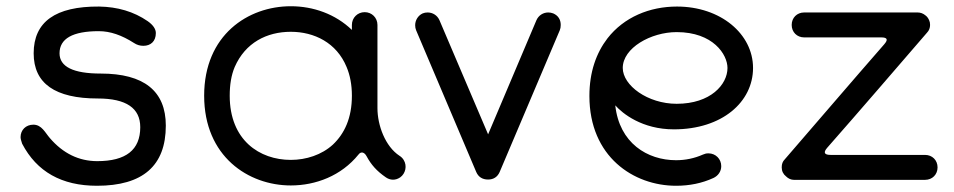

<svg xmlns="http://www.w3.org/2000/svg" viewBox="-20 -576 3060 616"><path d="M454 -508C409 -539 357 -554 298 -555C158 -556 88 -506 88 -405C88 -308 157 -260 294 -260C385 -260 430 -229 430 -168C430 -95 384 -59 292 -59C233 -59 182 -84 140 -133C125 -150 114 -176 87 -176C63 -176 46 -159 46 -136C46 -131 48 -124 51 -115C98 -25 178 20 291 20C438 20 512 -44 512 -173C512 -284 442 -340 303 -340C215 -340 171 -362 171 -405C171 -452 213 -476 297 -476C334 -476 371 -463 410 -438C419 -432 429 -429 440 -429C463 -429 480 -443 480 -470C480 -483 471 -496 454 -508Z M733 -361C767 -439 836 -474 913 -474C988 -474 1060 -439 1092 -361C1103 -335 1109 -304 1109 -269C1109 -197 1085 -147 1048 -112C1012 -79 962 -63 913 -63C813 -63 717 -126 717 -269C717 -304 722 -335 733 -361ZM1109 -480C1056 -531 985 -556 913 -556C776 -556 635 -464 635 -269C635 -74 777 19 913 19C993 19 1075 -12 1130 -80C1138 -91 1149 -88 1156 -75C1171 -47 1189 -27 1218 -7C1231 2 1248 4 1264 -7C1281 -19 1287 -44 1275 -63C1272 -68 1267 -73 1262 -76C1216 -106 1191 -174 1191 -229V-496C1191 -519 1173 -537 1150 -537C1127 -537 1109 -519 1109 -496Z M1508 -24C1515 -8 1528 0 1546 0C1563 0 1576 -8 1583 -24L1776 -479C1778 -484 1779 -489 1779 -496C1779 -513 1771 -526 1755 -533C1750 -535 1744 -536 1739 -536C1723 -536 1708 -527 1701 -511L1546 -145L1390 -511C1383 -527 1368 -536 1352 -536C1346 -536 1341 -535 1336 -533C1321 -526 1312 -511 1312 -495C1312 -489 1313 -484 1315 -479Z M2151 -473C2268 -473 2314 -401 2314 -358C2314 -305 2260 -243 2151 -243C2058 -243 1978 -302 1978 -358C1978 -422 2068 -473 2151 -473ZM1871 -268C1871 -73 2013 20 2149 20C2192 20 2232 12 2269 -5C2284 -12 2294 -26 2294 -43C2294 -66 2276 -84 2253 -84C2246 -84 2242 -83 2235 -80C2208 -68 2179 -62 2149 -62C2057 -62 1967 -117 1954 -238C1977 -212 2040 -161 2142 -161C2297 -161 2396 -249 2396 -358C2396 -467 2292 -555 2152 -555C2064 -555 1982 -521 1929 -453C1893 -406 1871 -345 1871 -268Z M2520 -496C2520 -473 2537 -456 2560 -456H2807C2827 -456 2830 -449 2817 -434C2713 -315 2601 -184 2498 -65C2491 -58 2488 -50 2488 -39C2488 -27 2493 -17 2502 -10C2509 -3 2518 1 2527 1H2948C2971 1 2988 -16 2988 -39C2988 -62 2971 -79 2948 -79H2645C2624 -79 2621 -87 2634 -102C2737 -219 2853 -354 2954 -471C2961 -478 2964 -487 2964 -496C2964 -502 2963 -507 2961 -511C2958 -518 2954 -523 2950 -526C2942 -533 2933 -536 2924 -536H2560C2537 -536 2520 -519 2520 -496Z"/></svg>

Font: Fabada
Style: Regular
Weight: 400
Designer: deFharo
Foundry: deFharo.com
Version: Version 4.000 2011 initial release